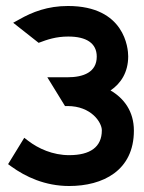

<svg xmlns="http://www.w3.org/2000/svg" viewBox="-20 -610 480 641"><path d="M7 -62 18 -54C65 -20 130 11 211 11C323 11 427 -40 427 -174C427 -238 394 -282 349 -308C383 -331 408 -368 408 -422C408 -448 397 -590 207 -590C139 -590 88 -570 44 -545L24 -534L109 -467C138 -478 167 -488 208 -488C268 -488 303 -466 303 -421C303 -369 259 -352 205 -352H138L197 -256H205C285 -256 320 -201 320 -175C320 -119 281 -92 211 -92C156 -92 108 -114 74 -140L61 -150Z"/></svg>

Font: Charger Sport
Style: Blk
Weight: 900
Designer: Jasper
Foundry: Cannot Into Space Fonts
Version: Version 1.1